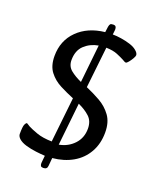

<svg xmlns="http://www.w3.org/2000/svg" viewBox="-151 -841 803 996"><g transform="rotate(20 250.0 -343.5)"><path d="M211 68Q201 68 197.5 63Q194 58 194 48Q194 46 195.5 31Q197 16 198 6Q178 5 148.5 1.5Q119 -2 91.5 -10Q64 -18 49 -32Q37 -44 37 -56Q37 -97 42.5 -109Q48 -121 53 -121Q55 -121 60 -117.5Q65 -114 72 -110Q89 -101 122.5 -89Q156 -77 206 -76L233 -324Q194 -340 156 -359.5Q118 -379 93 -411.5Q68 -444 68 -498Q68 -583 124 -638.5Q180 -694 273 -704L277 -735Q279 -746 283 -750.5Q287 -755 299 -755H301Q317 -755 317 -735Q317 -733 316 -723.5Q315 -714 314 -706Q335 -706 361 -702Q387 -698 411 -690.5Q435 -683 449 -671Q465 -658 465 -646Q465 -640 457.5 -627Q450 -614 441 -603Q432 -592 427 -592Q423 -592 418.5 -594.5Q414 -597 407 -601Q392 -609 368 -619Q344 -629 306 -630L281 -403Q321 -386 360 -364Q399 -342 425 -306.5Q451 -271 451 -214Q451 -152 424 -104.5Q397 -57 349 -29.5Q301 -2 238 4L234 48Q233 68 212 68ZM243 -418 265 -627Q220 -619 189 -590Q158 -561 158 -508Q158 -474 182.5 -454Q207 -434 243 -418ZM246 -73Q295 -82 327.5 -116.5Q360 -151 360 -202Q360 -244 334.5 -267.5Q309 -291 271 -308Z"/></g></svg>

Font: Asap
Style: Italic
Weight: 400
Italic angle: -6°
Designer: Pablo Cosgaya
Foundry: Omnibus-Type
Version: Version 3.001; ttfautohint (v1.8.3)